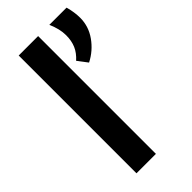

<svg xmlns="http://www.w3.org/2000/svg" viewBox="-249 -861 922 922"><g transform="rotate(-45 212.0 -400.0)"><path d="M87 0ZM87 -800H219V0H87ZM264 -587Q292 -612 304.5 -641Q317 -670 317 -708Q317 -751 295 -800H412Q424 -757 424 -719Q424 -661 389.5 -612.5Q355 -564 302 -537Z"/></g></svg>

Font: MartelSansBold
Style: Bold
Weight: 700
Designer: Dan Reynolds and Mathieu Réguer
Foundry: Dan Reynolds and Mathieu Réguer
Version: Version 1.002; ttfautohint (v1.1) -l 5 -r 5 -G 72 -x 0 -D la